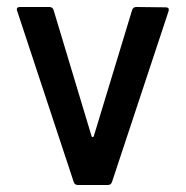

<svg xmlns="http://www.w3.org/2000/svg" viewBox="-20 -529 531 549"><path d="M28 -502Q28 -509 37 -509H121Q130 -509 133 -501L242 -139Q243 -137 245 -137Q247 -137 248 -139L358 -501Q361 -509 370 -509L454 -508Q465 -508 462 -497L300 -8Q297 0 288 0H203Q194 0 191 -8L29 -498Z"/></svg>

Font: BarlowMedium
Style: Regular
Weight: 500
Designer: Jeremy Tribby
Foundry: Tribby Type
Version: Version 1.422